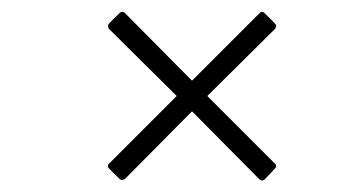

<svg xmlns="http://www.w3.org/2000/svg" viewBox="-20 -464 612 326"><path d="M183 -160 165 -178Q161 -182 165 -186L280 -301L165 -415Q162 -420 165 -424L183 -442Q188 -446 192 -442L306 -327L421 -442Q425 -446 429 -442L447 -424Q451 -420 447 -415L332 -301L447 -186Q451 -182 447 -178L429 -159Q425 -156 421 -159L306 -275L192 -160Q188 -157 183 -160Z"/></svg>

Font: Sofia Sans Semi Condensed ExtraLight
Style: Italic
Weight: 250
Italic angle: -9°
Version: Version 4.100